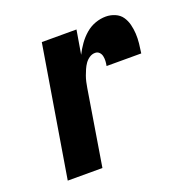

<svg xmlns="http://www.w3.org/2000/svg" viewBox="-101 -623 702 718"><g transform="rotate(-20 250.0 -264.0)"><path d="M50 0 136 -520H274L258 -425Q268 -445 281.5 -464Q295 -483 312.5 -498Q330 -513 351 -520.5Q372 -528 393 -528Q412 -528 429.5 -520.5Q447 -513 457 -498.5Q467 -484 471.5 -466Q476 -448 477 -429.5Q478 -411 476 -391.5Q474 -372 471 -353H333Q335 -363 335.5 -372.5Q336 -382 334 -391.5Q332 -401 325.5 -407.5Q319 -414 309 -414Q297 -414 286.5 -407Q276 -400 269 -390Q262 -380 257 -368.5Q252 -357 248 -346Q244 -335 241.5 -323.5Q239 -312 237 -300L188 0Z"/></g></svg>

Font: Iosevka Heavy Oblique
Style: Regular
Weight: 900
Italic angle: -9°
Monospace: yes
Designer: Belleve Invis
Foundry: Belleve Invis
Version: Version 32.5.0; ttfautohint (v1.8.4)